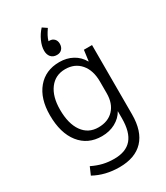

<svg xmlns="http://www.w3.org/2000/svg" viewBox="-234 -842 1006 1164"><g transform="rotate(-30 269.0 -260.0)"><path d="M471 -500V-15Q471 103 413.5 164Q356 225 246 225Q147 225 69 182L92 129Q131 148 167 156.5Q203 165 244 165Q326 165 366 118.5Q406 72 406 -25V-75Q384 -36 342.5 -13.5Q301 9 248 9Q150 9 93.5 -62.5Q37 -134 37 -259Q37 -375 93.5 -442.5Q150 -510 247 -510Q298 -510 338.5 -488Q379 -466 402 -425H404L414 -500ZM402 -284Q402 -363 362.5 -409Q323 -455 256 -455Q187 -455 147 -402Q107 -349 107 -257Q107 -159 146.5 -103.5Q186 -48 256 -48Q324 -48 363 -89.5Q402 -131 402 -203ZM306 -605Q306 -582 293 -568Q280 -554 258 -554Q231 -554 216.5 -571Q202 -588 202 -615Q202 -646 218 -681.5Q234 -717 260 -745L291 -724Q276 -702 267.5 -686Q259 -670 254 -652H261Q281 -652 293.5 -639Q306 -626 306 -605Z"/></g></svg>

Font: Sarabun Light
Style: Regular
Weight: 300
Designer: Suppakit Chalermlarp | Katatrad Co.,Ltd.
Foundry: Cadson Demak Co.,Ltd.
Version: Version 1.000; ttfautohint (v1.6)